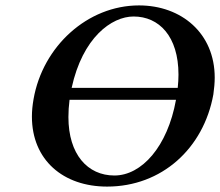

<svg xmlns="http://www.w3.org/2000/svg" viewBox="-20 -678 814 710"><path d="M630.8 -309C599.6 -135.6 503.8 -29 403 -29C304 -29 233 -107 233 -245C233 -265.4 234.3 -286.4 237.2 -309ZM637.2 -353H244.9C285.4 -539 392.6 -617 474 -617C568 -617 640 -544 640 -402C640 -386.9 639.1 -370.5 637.2 -353ZM769 -329C772 -351 774 -371 774 -391C774 -555 651 -658 494 -658C304 -658 138 -507 104 -311C100 -288 98 -267 98 -247C98 -86 214 12 376 12C578 12 733 -129 769 -329Z"/></svg>

Font: Linux Libertine O
Style: Bold Italic
Weight: 700
Italic angle: -11.5°
Designer: Philipp H. Poll
Foundry: Philipp H. Poll
Version: Version 4.1.0